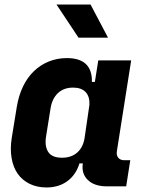

<svg xmlns="http://www.w3.org/2000/svg" viewBox="-20 -816 640 846"><path d="M32 -210 54 -345Q62 -394 81 -434Q100 -474 129 -502Q158 -530 195 -545Q232 -560 275 -560Q387 -560 385 -455H398L413 -550H558L495 -150Q492 -132 501 -121Q510 -110 528 -110H554L536 5H450Q396 5 367 -23Q338 -51 345 -96H330Q315 -46 277 -18Q239 10 185 10Q143 10 110.5 -6Q78 -22 58 -50.5Q38 -79 31 -120Q24 -161 32 -210ZM253 -121Q295 -121 321 -144.5Q347 -168 353 -210L374 -354Q376 -390 357.5 -410Q339 -430 302 -430Q261 -430 235.5 -406Q210 -382 203 -340L183 -215Q176 -172 192.5 -146.5Q209 -121 253 -121ZM229 -796H379L456 -650H326Z"/></svg>

Font: JetBrains Mono ExtraBold
Style: Italic
Weight: 800
Designer: Philipp Nurullin, Konstantin Bulenkov
Foundry: JetBrains
Version: Version 1.000; ttfautohint (v1.8.3)